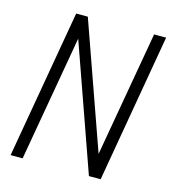

<svg xmlns="http://www.w3.org/2000/svg" viewBox="-107 -799 800 888"><g transform="rotate(15 293.5 -355.5)"><path d="M456.1 0H399.9L187.5 -601.1L82.5 0H24.9L148.4 -710.9H204.1L416.5 -110.8L521.5 -710.9H579.1Z"/></g></svg>

Font: Roboto Mono Light
Style: Italic
Weight: 300
Designer: Google
Version: Version 2.000985; 2015; ttfautohint (v1.3)